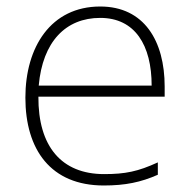

<svg xmlns="http://www.w3.org/2000/svg" viewBox="-20 -560 585 590"><path d="M288 -540C136 -540 58 -415 58 -260C58 -100 136 10 299 10C365 10 413 0 465 -23V-61C404 -33 365 -25 300 -25C169 -25 97 -110 98 -263H486V-294C486 -434 423 -540 288 -540ZM288 -505C395 -505 446 -421 446 -297H99C111 -432 182 -505 288 -505Z"/></svg>

Font: Noto Sans Telugu ExtraLight
Style: Regular
Weight: 200
Designer: Jelle Bosma - Monotype Design Team
Foundry: Monotype Imaging Inc.
Version: Version 2.005